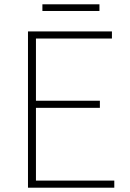

<svg xmlns="http://www.w3.org/2000/svg" viewBox="-20 -872 602 892"><path d="M110 0H511V-33H147V-371H444V-404H147V-693H500V-726H110ZM177 -852V-821H442V-852Z"/></svg>

Font: Kinto Sans Thin
Style: Regular
Weight: 100
Designer: Authors: Ryoko NISHIZUKA  (kana & ideographs); Paul D. Hunt (Latin, Greek & Cyrillic); Wenlong ZHANG  (bopomofo); Sandol
Foundry: Adobe Systems Incorporated, ookami Inc.
Version: Version 0.001